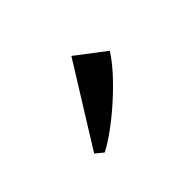

<svg xmlns="http://www.w3.org/2000/svg" viewBox="-55 -934 477 477"><g transform="rotate(-45 183.5 -695.0)"><path d="M99.5 -581 79.5 -597.5 211 -809 287.5 -750.5Q274 -729 251.5 -704.2Q229 -679.5 202.2 -655.5Q175.5 -631.5 149 -612Q122.5 -592.5 100.5 -581Z"/></g></svg>

Font: Merriweather 120pt Medium
Style: Regular
Weight: 500
Version: Version 2.100